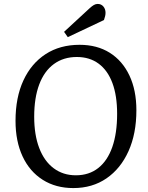

<svg xmlns="http://www.w3.org/2000/svg" viewBox="-20 -943 755 977"><path d="M59 -328Q59 -447 99 -533.5Q139 -620 212 -667.5Q285 -715 385 -715Q474 -715 538.5 -674.5Q603 -634 638.5 -559Q674 -484 674 -382Q674 -263 634 -174Q594 -85 522 -35.5Q450 14 353 14Q264 14 197.5 -28Q131 -70 95 -147Q59 -224 59 -328ZM154 -349Q154 -257 179.5 -190Q205 -123 253 -87Q301 -51 366 -51Q433 -51 480 -88Q527 -125 551.5 -195Q576 -265 576 -364Q576 -456 552 -520.5Q528 -585 482 -619Q436 -653 371 -653Q303 -653 254 -617Q205 -581 179.5 -513Q154 -445 154 -349ZM436 -901Q448 -912 457.5 -917.5Q467 -923 477 -923Q495 -923 506 -910Q517 -897 517 -878Q517 -870 515 -861Q513 -852 509 -841L325 -754L306 -781Z"/></svg>

Font: Literata
Style: Italic
Weight: 400
Italic angle: -2°
Designer: Latin by Veronika Burian and Jose Scaglione. Greek by Irene Vlachou. Cyrillic by Vera Evstafieva
Foundry: TypeTogether
Version: Version 3.103;gftools[0.9.29]